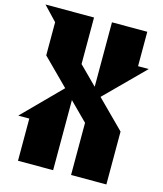

<svg xmlns="http://www.w3.org/2000/svg" viewBox="-130 -840 867 1024"><g transform="rotate(15 303.5 -328.5)"><path d="M-7 -750 67 -672V-489L210 -346L6 -140H67V93H261V-294L360 -195V93H555V-199L404 -350L614 -560H555V-750H360V-394L261 -493V-750Z"/></g></svg>

Font: Kidora Gothic
Style: Regular
Weight: 400
Version: Version 001.018